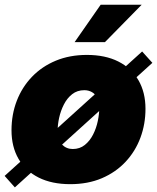

<svg xmlns="http://www.w3.org/2000/svg" viewBox="-26 -772 668 816"><path d="M272.5 10.7Q194.3 10.7 138.4 -17.3Q82.5 -45.4 52.7 -96.9Q22.9 -148.4 22.9 -218.3Q22.9 -285.6 45.4 -343.8Q67.9 -401.9 110.1 -445.8Q152.3 -489.7 211.4 -514.2Q270.5 -538.6 343.3 -538.6Q421.4 -538.6 477.1 -510.5Q532.7 -482.4 562.5 -430.9Q592.3 -379.4 592.3 -309.6Q592.3 -244.6 570.8 -186.8Q549.3 -128.9 507.8 -84.5Q466.3 -40 407 -14.6Q347.7 10.7 272.5 10.7ZM283.2 -138.7Q313 -138.7 334.5 -156Q356 -173.3 369.6 -200.2Q383.3 -227.1 389.6 -257.6Q396 -288.1 396 -314.5Q396 -339.4 387.5 -356Q378.9 -372.6 364.5 -380.6Q350.1 -388.7 332.5 -388.7Q302.2 -388.7 280.8 -371.8Q259.3 -355 245.6 -328.1Q231.9 -301.3 225.3 -271.2Q218.8 -241.2 218.8 -214.4Q218.8 -176.8 237.5 -157.7Q256.3 -138.7 283.2 -138.7ZM37.1 24.4 -6.3 -24.4 578.1 -553.2 621.6 -504.9ZM291 -592.8 401.9 -752H576.2L419.9 -592.8Z"/></svg>

Font: Inter 24pt Black
Style: Italic
Weight: 900
Italic angle: -9.3988°
Designer: Rasmus Andersson
Foundry: rsms
Version: Version 4.001;git-66647c0bb